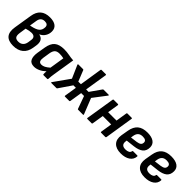

<svg xmlns="http://www.w3.org/2000/svg" viewBox="214 -1807 2931 2931"><g transform="rotate(45 1679.0 -341.5)"><path d="M242 12Q28 12 63 -207L110 -500Q140 -695 335 -695Q419 -695 463.5 -661Q508 -627 508 -563Q508 -507 480 -462.5Q452 -418 403 -396L402 -394Q510 -373 489 -241L480 -185Q465 -89 403.5 -38.5Q342 12 242 12ZM206 -391 224 -394Q315 -412 352.5 -445Q390 -478 390 -538Q390 -597 321 -597Q239 -597 225 -508ZM253 -89Q300 -89 329.5 -115.5Q359 -142 367 -191L375 -247Q382 -287 363 -308Q344 -329 303 -329Q258 -329 193 -309L176 -197Q168 -139 186 -114Q204 -89 253 -89Z M693 12Q618 12 593 -39Q568 -90 581 -175L603 -308Q620 -413 674 -458.5Q728 -504 833 -504Q892 -504 941 -494Q990 -484 1049 -480L992 -125Q987 -96 984 -67.5Q981 -39 980 -12Q980 0 967 0H888Q877 0 877 -12Q876 -26 876.5 -42Q877 -58 879 -74Q834 -32 786 -10Q738 12 693 12ZM751 -90Q780 -90 811 -105.5Q842 -121 882 -156L920 -396Q901 -401 876 -403.5Q851 -406 830 -406Q776 -406 750.5 -380Q725 -354 716 -300L698 -185Q691 -141 702 -115.5Q713 -90 751 -90Z M1057 0Q1050 0 1049 -4.5Q1048 -9 1052 -14L1233 -269L1141 -478Q1139 -484 1141 -488Q1143 -492 1150 -492H1249Q1259 -492 1262 -484L1333 -306H1389L1446 -671Q1448 -683 1458 -683H1550Q1562 -683 1560 -671L1502 -306H1555L1680 -484Q1685 -492 1696 -492H1802Q1809 -492 1810 -488Q1811 -484 1807 -478L1647 -268L1748 -14Q1751 -9 1748 -4.5Q1745 0 1739 0H1637Q1626 0 1624 -8L1550 -213H1488L1456 -12Q1454 0 1444 0H1351Q1340 0 1342 -12L1374 -213H1320L1180 -8Q1175 0 1165 0Z M1834 0Q1823 0 1824 -12L1899 -480Q1900 -492 1911 -492H2003Q2015 -492 2014 -480L1985 -298H2166L2195 -480Q2197 -492 2207 -492H2300Q2313 -492 2310 -480L2236 -12Q2233 0 2223 0H2131Q2119 0 2121 -12L2150 -199H1969L1939 -12Q1937 0 1927 0Z M2565 12Q2462 12 2412 -42Q2362 -96 2378 -194L2398 -310Q2415 -409 2472 -456.5Q2529 -504 2630 -504Q2722 -504 2770.5 -469.5Q2819 -435 2819 -372Q2819 -296 2771.5 -257.5Q2724 -219 2631 -208L2492 -192L2490 -175Q2476 -82 2574 -82Q2612 -82 2636.5 -95.5Q2661 -109 2664 -133Q2665 -146 2676 -146H2767Q2778 -146 2777 -134Q2773 -67 2716 -27.5Q2659 12 2565 12ZM2505 -272 2614 -286Q2660 -293 2680 -309.5Q2700 -326 2700 -358Q2700 -410 2622 -410Q2573 -410 2546 -385.5Q2519 -361 2511 -312Z M3081 12Q2978 12 2928 -42Q2878 -96 2894 -194L2914 -310Q2931 -409 2988 -456.5Q3045 -504 3146 -504Q3238 -504 3286.5 -469.5Q3335 -435 3335 -372Q3335 -296 3287.5 -257.5Q3240 -219 3147 -208L3008 -192L3006 -175Q2992 -82 3090 -82Q3128 -82 3152.5 -95.5Q3177 -109 3180 -133Q3181 -146 3192 -146H3283Q3294 -146 3293 -134Q3289 -67 3232 -27.5Q3175 12 3081 12ZM3021 -272 3130 -286Q3176 -293 3196 -309.5Q3216 -326 3216 -358Q3216 -410 3138 -410Q3089 -410 3062 -385.5Q3035 -361 3027 -312Z"/></g></svg>

Font: Sofia Sans
Style: Bold Italic
Weight: 700
Italic angle: -9°
Designer: Botio Nikoltchev, Ani Petrova
Foundry: lettersoup
Version: Version 4.101; ttfautohint (v1.8.4.7-5d5b)